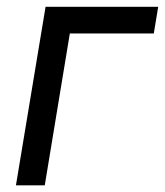

<svg xmlns="http://www.w3.org/2000/svg" viewBox="-20 -556 495 576"><path d="M454.6 -535.6 441.4 -455.6H189.5L114.3 0H27.8L116.7 -535.6Z"/></svg>

Font: Inter 20pt
Style: Italic
Weight: 400
Italic angle: -9.3988°
Version: Version 4.001;git-66647c0bb